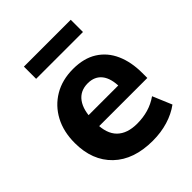

<svg xmlns="http://www.w3.org/2000/svg" viewBox="-198 -815 945 945"><g transform="rotate(-45 275.0 -342.5)"><path d="M317 11Q185 11 111 -60Q37 -131 37 -253Q37 -332 68.5 -391Q100 -450 156.5 -483.5Q213 -517 289 -517Q364 -517 414.5 -485Q465 -453 490.5 -395.5Q516 -338 516 -262V-227H161V-302H406L389 -288Q389 -351 363.5 -383.5Q338 -416 290 -416Q237 -416 208.5 -377Q180 -338 180 -265V-249Q180 -175 216.5 -139Q253 -103 322 -103Q363 -103 399.5 -113.5Q436 -124 469 -147L511 -47Q473 -19 423.5 -4Q374 11 317 11ZM126 -611V-696H452V-611Z"/></g></svg>

Font: Mulish ExtraLight ExtraBold
Style: Regular
Weight: 800
Version: Version 3.603